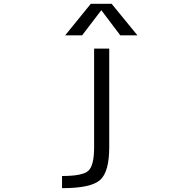

<svg xmlns="http://www.w3.org/2000/svg" viewBox="-20 -777 1040 1017"><path d="M478.5 -519.5H558.6V2.9Q558.6 133.8 509.8 176.8Q460.9 219.7 308.6 219.7V155.3Q418 155.3 448.2 127.4Q478.5 99.6 478.5 2.9ZM708 -589.8H617.2L517.6 -721.7H515.6L415 -589.8H325.2L460.9 -756.8H571.3Z"/></svg>

Font: Gen Shin Gothic Monospace Normal
Style: Regular
Weight: 350
Designer: [Source Han Sans]
Ryoko NISHIZUKA  (kana & ideographs); Paul D. Hunt (Latin, Greek & Cyrillic); Wenlong ZHANG  (bopomofo
Version: Version 1.002.20150607